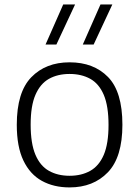

<svg xmlns="http://www.w3.org/2000/svg" viewBox="-20 -828 622 858"><path d="M291 9.5Q220 9.5 167 -19.8Q114 -49 84.5 -110.8Q55 -172.5 55 -270.5Q55 -416 119.8 -482.8Q184.5 -549.5 291 -549.5Q398.5 -549.5 462.8 -483.8Q527 -418 527 -270.5Q527 -125.5 462 -58Q397 9.5 291 9.5ZM291 -42.5Q344 -42.5 383.2 -64.5Q422.5 -86.5 443.8 -136.2Q465 -186 465 -269.5Q465 -354 443.8 -404Q422.5 -454 383.2 -475.8Q344 -497.5 291 -497.5Q238 -497.5 199 -475.8Q160 -454 138.5 -404.5Q117 -355 117 -271.5Q117 -187 138.2 -136.8Q159.5 -86.5 198.8 -64.5Q238 -42.5 291 -42.5ZM350 -629 429 -808H482L398.5 -629ZM183.5 -629 262.5 -808H315.5L232 -629Z"/></svg>

Font: Encode Sans SmExp Lt
Style: Regular
Weight: 300
Width: 6
Designer: Multiple Designers
Foundry: Impallari Type
Version: Version 3.002; ttfautohint (v1.8.3) -l 8 -r 50 -G 200 -x 14 